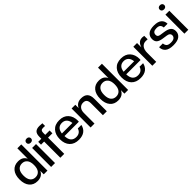

<svg xmlns="http://www.w3.org/2000/svg" viewBox="359 -2198 3688 3688"><g transform="rotate(-45 2203.0 -354.5)"><path d="M254.9 9.8Q149.9 9.8 89.8 -61Q29.8 -131.8 29.8 -257.8Q29.8 -383.8 89.8 -454.8Q149.9 -525.9 254.9 -525.9Q379.9 -525.9 423.8 -428.2V-711.9H529.8V0H429.2V-95.2Q383.3 9.8 254.9 9.8ZM279.8 -70.8Q346.2 -70.8 385 -117.4Q423.8 -164.1 423.8 -257.8Q423.8 -351.1 385 -397.9Q346.2 -444.8 279.8 -444.8Q212.9 -444.8 174.6 -398.2Q136.2 -351.6 136.2 -257.8Q136.2 -163.6 174.6 -117.2Q212.9 -70.8 279.8 -70.8Z M735.4 0H629.4V-516.1H735.4ZM682.6 -606Q652.8 -606 636.2 -621.6Q619.6 -637.2 619.6 -662.1Q619.6 -687 636.2 -703.1Q652.8 -719.2 682.6 -719.2Q711.9 -719.2 728.8 -703.1Q745.6 -687 745.6 -662.1Q745.6 -637.2 728.8 -621.6Q711.9 -606 682.6 -606Z M985.4 0H879.4V-439.9H794.9V-516.1H879.4V-569.8Q879.4 -646 913.8 -681.4Q948.2 -716.8 1025.4 -716.8Q1051.8 -716.8 1104 -711.9V-639.2L1049.3 -641.1Q1015.1 -641.1 1000.2 -625Q985.4 -608.9 985.4 -574.2V-516.1H1104V-439.9H985.4Z M1379.4 9.8Q1257.8 9.8 1190.9 -61.8Q1124 -133.3 1124 -257.8Q1124 -380.4 1188.7 -453.1Q1253.4 -525.9 1373 -525.9Q1491.7 -525.9 1556.9 -453.9Q1622.1 -381.8 1622.1 -267.1Q1622.1 -257.3 1620.1 -237.8H1230.5Q1232.4 -148.9 1271.7 -106Q1311 -63 1379.4 -63Q1433.1 -63 1467.5 -88.9Q1502 -114.7 1514.2 -160.2H1611.3Q1593.8 -79.1 1535.6 -34.7Q1477.5 9.8 1379.4 9.8ZM1230.5 -308.1H1516.1Q1507.8 -379.9 1470.9 -416.5Q1434.1 -453.1 1373 -453.1Q1312 -453.1 1275.4 -416.5Q1238.8 -379.9 1230.5 -308.1Z M2142.1 0H2035.6V-321.8Q2035.6 -381.8 2012.2 -410.9Q1988.8 -439.9 1935.1 -439.9Q1877 -439.9 1842.3 -399.2Q1807.6 -358.4 1807.6 -288.1V0H1701.7V-516.1H1802.7V-425.8Q1849.1 -525.9 1966.8 -525.9Q2055.7 -525.9 2098.9 -480.2Q2142.1 -434.6 2142.1 -340.8Z M2446.3 9.8Q2341.3 9.8 2281.2 -61Q2221.2 -131.8 2221.2 -257.8Q2221.2 -383.8 2281.2 -454.8Q2341.3 -525.9 2446.3 -525.9Q2571.3 -525.9 2615.2 -428.2V-711.9H2721.2V0H2620.6V-95.2Q2574.7 9.8 2446.3 9.8ZM2471.2 -70.8Q2537.6 -70.8 2576.4 -117.4Q2615.2 -164.1 2615.2 -257.8Q2615.2 -351.1 2576.4 -397.9Q2537.6 -444.8 2471.2 -444.8Q2404.3 -444.8 2366 -398.2Q2327.6 -351.6 2327.6 -257.8Q2327.6 -163.6 2366 -117.2Q2404.3 -70.8 2471.2 -70.8Z M3056.2 9.8Q2934.6 9.8 2867.7 -61.8Q2800.8 -133.3 2800.8 -257.8Q2800.8 -380.4 2865.5 -453.1Q2930.2 -525.9 3049.8 -525.9Q3168.5 -525.9 3233.6 -453.9Q3298.8 -381.8 3298.8 -267.1Q3298.8 -257.3 3296.9 -237.8H2907.2Q2909.2 -148.9 2948.5 -106Q2987.8 -63 3056.2 -63Q3109.9 -63 3144.3 -88.9Q3178.7 -114.7 3190.9 -160.2H3288.1Q3270.5 -79.1 3212.4 -34.7Q3154.3 9.8 3056.2 9.8ZM2907.2 -308.1H3192.9Q3184.6 -379.9 3147.7 -416.5Q3110.8 -453.1 3049.8 -453.1Q2988.8 -453.1 2952.1 -416.5Q2915.5 -379.9 2907.2 -308.1Z M3484.4 0H3378.4V-516.1H3479.5V-397Q3499.5 -463.9 3534.7 -492.9Q3569.8 -522 3627.4 -522Q3648.4 -522 3674.8 -516.1V-422.9L3623.5 -424.8Q3559.6 -424.8 3522 -377.7Q3484.4 -330.6 3484.4 -245.1Z M3946.3 9.8Q3830.1 9.8 3776.1 -35.6Q3722.2 -81.1 3722.2 -160.2H3824.2Q3828.1 -111.8 3855.5 -86.4Q3882.8 -61 3947.3 -61Q4009.8 -61 4037.1 -84Q4064.5 -106.9 4064.5 -144Q4064.5 -201.7 3985.4 -212.9L3890.6 -227.1Q3808.6 -238.8 3772.5 -270.5Q3736.3 -302.2 3736.3 -366.2Q3736.3 -438.5 3786.9 -482.2Q3837.4 -525.9 3946.3 -525.9Q4055.2 -525.9 4105.7 -481.7Q4156.2 -437.5 4156.2 -363.8H4054.2Q4052.2 -384.3 4047.4 -398.7Q4042.5 -413.1 4031.2 -427Q4020 -440.9 3998.5 -448Q3977.1 -455.1 3945.3 -455.1Q3842.3 -455.1 3842.3 -374Q3842.3 -344.2 3858.2 -330.1Q3874 -315.9 3906.2 -311L4001.5 -296.9Q4085.4 -284.7 4127.9 -251Q4170.4 -217.3 4170.4 -149.9Q4170.4 -78.1 4116 -34.2Q4061.5 9.8 3946.3 9.8Z M4356 0H4250V-516.1H4356ZM4303.2 -606Q4273.4 -606 4256.8 -621.6Q4240.2 -637.2 4240.2 -662.1Q4240.2 -687 4256.8 -703.1Q4273.4 -719.2 4303.2 -719.2Q4332.5 -719.2 4349.4 -703.1Q4366.2 -687 4366.2 -662.1Q4366.2 -637.2 4349.4 -621.6Q4332.5 -606 4303.2 -606Z"/></g></svg>

Font: Creato Display Medium
Style: Regular
Weight: 500
Version: Version 1.000